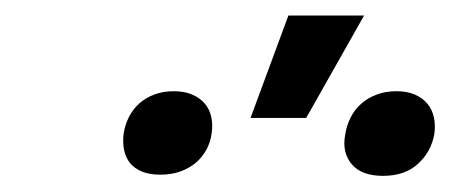

<svg xmlns="http://www.w3.org/2000/svg" viewBox="-20 -838 580 245"><path d="M420.5 -666.2Q422.2 -677.9 427.4 -688Q432.5 -698.2 440.9 -705.6Q449.2 -713.1 460.6 -717.3Q471.9 -721.6 485.8 -721.6Q499.6 -721.6 509.4 -717.3Q519.2 -713.1 525.4 -705.6Q531.6 -698.2 533.7 -688Q535.9 -677.9 534.1 -666.2Q529.8 -643.8 513.1 -628.7Q496.4 -613.6 468.8 -613.6Q441.1 -613.6 428.6 -628.7Q416.2 -643.8 420.5 -666.2ZM137.8 -667.6Q139.6 -679 144.5 -688.7Q149.5 -698.5 157.5 -705.8Q165.5 -713.1 176.7 -717.3Q187.9 -721.6 201.7 -721.6Q215.6 -721.6 225.3 -717.3Q235.1 -713.1 241.3 -705.8Q247.5 -698.5 249.6 -688.7Q251.8 -679 250 -667.6Q248.6 -656.6 243.3 -646.8Q237.9 -637.1 229.6 -630.1Q221.2 -623.2 209.9 -619.1Q198.5 -615.1 184.7 -615.1Q170.8 -615.1 161 -619.1Q151.3 -623.2 145.8 -630.1Q140.3 -637.1 138.3 -646.8Q136.4 -656.6 137.8 -667.6ZM299.7 -687.5 348 -818.2H444.6L370.7 -687.5Z"/></svg>

Font: Inter P
Style: Italic
Weight: 400
Italic angle: -9.40001°
Designer: Rasmus Andersson
Foundry: rsms
Version: Version 3.018;git-588b23468